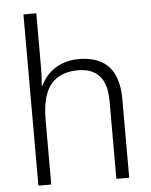

<svg xmlns="http://www.w3.org/2000/svg" viewBox="-54 -805 669 849"><g transform="rotate(-5 281.0 -380.0)"><path d="M139 -517Q139 -496 138 -477.5Q137 -459 135 -440H139Q153 -470 176.5 -492.5Q200 -515 233 -528.5Q266 -542 307 -542Q365 -542 404.5 -521.5Q444 -501 464.5 -458Q485 -415 485 -348V0H428V-344Q428 -421 395.5 -457Q363 -493 301 -493Q247 -493 210.5 -470.5Q174 -448 156.5 -402.5Q139 -357 139 -290V0H82V-760H139Z"/></g></svg>

Font: Noto Sans Display Light
Style: Regular
Weight: 300
Designer: Monotype Design Team
Foundry: Monotype Imaging Inc.
Version: Version 2.003